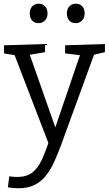

<svg xmlns="http://www.w3.org/2000/svg" viewBox="-20 -767 583 1026"><path d="M22 234 29.7 175.3Q41.7 177 51.8 177.8Q62 178.7 71.3 178.7Q120.7 178.7 151 156.2Q181.3 133.7 202.5 88.8Q223.7 44 245 -23L242.3 7L55.3 -479.7L66.3 -470.7L1.3 -481.7V-525L220.7 -531.7V-488.3L130.7 -472.7L136.7 -481.7L285.7 -57.3L267 -61L410 -480.3L416 -471L328 -481.7V-525L540.7 -531.7V-488.3L470.7 -472L484.7 -481L308.7 1.7Q290.3 52.3 270.8 95.3Q251.3 138.3 226.2 170.7Q201 203 165.3 221Q129.7 239 78.7 239Q55 239 22 234ZM384.7 -643.3Q362.7 -643.3 350.2 -657.2Q337.7 -671 337.3 -695Q337 -719.3 351 -733.3Q365 -747.3 384.7 -747.3Q406.7 -747.3 419.5 -733.3Q432.3 -719.3 432.3 -695Q432.3 -671 418.3 -657.2Q404.3 -643.3 384.7 -643.3ZM186 -643.3Q164.3 -643.3 151.8 -657.2Q139.3 -671 139 -695Q138.7 -719.3 152.5 -733.3Q166.3 -747.3 186 -747.3Q208 -747.3 221 -733.3Q234 -719.3 234 -695Q234 -671 219.8 -657.2Q205.7 -643.3 186 -643.3Z"/></svg>

Font: Bitter Thin
Style: Regular
Weight: 100
Designer: Sol Matas, and Bitter project Authors
Foundry: Sol Matas
Version: Version 2.002